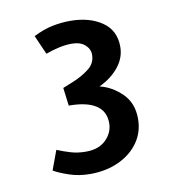

<svg xmlns="http://www.w3.org/2000/svg" viewBox="-58 -788 497 540"><g transform="rotate(-10 190.5 -518.0)"><path d="M158 -301Q126 -301 98 -310.5Q70 -320 55 -329L75.5 -384.5Q93.5 -377 113.5 -371Q133.5 -365 157 -365Q194 -365 214.5 -385.5Q235 -406 235 -433Q235 -467 208.8 -484Q182.5 -501 131.5 -501L125 -552.5L157 -565.5Q184 -577 202.5 -592Q221 -607 221 -631Q221 -647 207.5 -659Q194 -671 170 -671Q153 -671 134.2 -667Q115.5 -663 95 -655.5L71 -710Q99.5 -724.5 125.5 -729.8Q151.5 -735 176 -735Q231 -735 267 -710.5Q303 -686 303 -639Q303 -607.5 281.8 -581.2Q260.5 -555 226 -539Q260.5 -531 288.8 -503.5Q317 -476 317 -431Q317 -393 296.5 -363.8Q276 -334.5 240 -317.8Q204 -301 158 -301Z"/></g></svg>

Font: Expletus Sans SemiBold
Style: Regular
Weight: 600
Version: Version 7.500